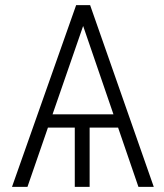

<svg xmlns="http://www.w3.org/2000/svg" viewBox="-20 -731 640 751"><path d="M441.9 -231.9H330.6V0H272.5V-231.9H167.5L87.4 0H26.9L277.8 -710.9H332.5L581.5 0H521.5ZM185.5 -283.7H423.8L305.2 -629.4Z"/></svg>

Font: Roboto Mono Light
Style: Regular
Weight: 300
Designer: Google
Version: Version 2.000985; 2015; ttfautohint (v1.3)